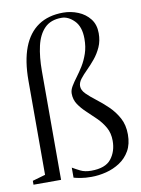

<svg xmlns="http://www.w3.org/2000/svg" viewBox="-87 -829 655 895"><g transform="rotate(-10 240.5 -381.5)"><path d="M272.5 7Q243.5 7 222.2 3.2Q201 -0.5 189.5 -4V-51.5Q205.5 -42 226 -31.8Q246.5 -21.5 277 -21.5Q344 -21.5 371.5 -56.5Q399 -91.5 399 -142Q399 -178 383.8 -205Q368.5 -232 346.2 -254Q324 -276 301.8 -296.5Q279.5 -317 264.2 -339.8Q249 -362.5 249 -391.5Q249 -408 259.5 -425.5Q270 -443 285.2 -463.2Q300.5 -483.5 315.8 -508.2Q331 -533 341.5 -563.8Q352 -594.5 352 -633Q352 -690 323.5 -718.8Q295 -747.5 263.5 -747.5Q212 -747.5 183 -718Q154 -688.5 142.2 -637Q130.5 -585.5 130.5 -519V-4H0V-22.5L61 -40V-485Q61 -579 85.2 -642.2Q109.5 -705.5 157.2 -737.8Q205 -770 275 -770Q311.5 -770 345.2 -756.2Q379 -742.5 400.5 -715.2Q422 -688 422 -647Q422 -610.5 409 -581.8Q396 -553 377 -530Q358 -507 338.8 -488Q319.5 -469 306.5 -452.2Q293.5 -435.5 293.5 -418.5Q293.5 -399.5 311.8 -381.2Q330 -363 357 -342.5Q384 -322 410.8 -296.2Q437.5 -270.5 455.8 -237Q474 -203.5 474 -158.5Q474 -113 456 -81.5Q438 -50 408.2 -30.5Q378.5 -11 343 -2Q307.5 7 272.5 7Z"/></g></svg>

Font: Merriweather 144pt Light
Style: Regular
Weight: 300
Version: Version 2.100